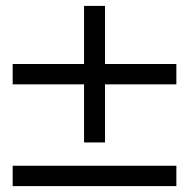

<svg xmlns="http://www.w3.org/2000/svg" viewBox="-20 -725 640 651"><path d="M23 -439V-508H578V-439ZM23 -94V-163H578V-94ZM265 -242V-705H336V-242Z"/></svg>

Font: Victor Mono
Style: Regular
Weight: 400
Monospace: yes
Designer: Rune Bjørnerås
Version: Version 1.561;gftools[0.9.30]